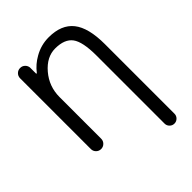

<svg xmlns="http://www.w3.org/2000/svg" viewBox="-266 -899 1230 1230"><g transform="rotate(-45 349.0 -284.5)"><path d="M85 -708Q85 -727.5 98.6 -741.2Q112.3 -754.9 131.8 -754.9Q151.4 -754.9 165 -741.2Q178.7 -727.5 178.7 -708V-658.2Q178.7 -656.2 180.7 -655.3Q182.6 -654.3 184.6 -656.2Q218.8 -701.2 269.5 -729.5Q330.1 -764.6 400.4 -764.6Q514.6 -764.6 569.3 -695.8Q624 -627 624 -478.5V151.4Q624 169.9 610.8 183.1Q597.7 196.3 579.1 196.3Q560.5 196.3 547.4 183.1Q534.2 169.9 534.2 151.4V-464.8Q534.2 -589.8 499 -637.2Q463.9 -684.6 378.9 -684.6Q301.8 -684.6 240.2 -612.3Q178.7 -540 178.7 -444.3V-67.4Q178.7 -47.9 165 -34.2Q151.4 -20.5 131.8 -20.5Q112.3 -20.5 98.6 -34.2Q85 -47.9 85 -67.4Z"/></g></svg>

Font: Gen Jyuu GothicX Regular
Style: Regular
Weight: 400
Designer: [Source Han Sans]
Ryoko NISHIZUKA  (kana & ideographs); Paul D. Hunt (Latin, Greek & Cyrillic); Wenlong ZHANG  (bopomofo
Version: Version 1.002.20150607